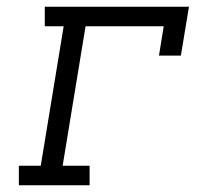

<svg xmlns="http://www.w3.org/2000/svg" viewBox="-20 -550 640 570"><path d="M36 0V-58H101L169 -472H113V-530H541L517 -385H452L466 -472H234L166 -58H246V0Z"/></svg>

Font: Iosevka Curly Slab LtExObl
Style: Regular
Weight: 300
Width: 7
Italic angle: -9°
Monospace: yes
Designer: Belleve Invis
Foundry: Belleve Invis
Version: Version 11.1.0; ttfautohint (v1.8.3)